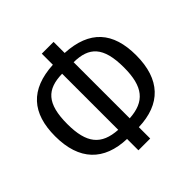

<svg xmlns="http://www.w3.org/2000/svg" viewBox="-184 -829 968 968"><g transform="rotate(-45 300.0 -344.5)"><path d="M342 -689H258V-610C89 -601 11 -511 11 -347C11 -175 99 -86 258 -81V0H342V-81C502 -86 589 -175 589 -347C589 -512 511 -601 342 -610ZM259 -545V-145C146 -152 98 -209 98 -347C98 -494 150 -543 259 -545ZM341 -545C449 -544 502 -495 502 -347C502 -210 454 -152 341 -145Z"/></g></svg>

Font: FiraMono Nerd Font
Style: Regular
Weight: 400
Designer: Carrois Corporate & Edenspiekermann AG
Foundry: Carrois Corporate GbR & Edenspiekermann AG
Version: Version 003.206;Nerd Fonts 3.3.0